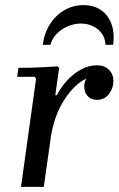

<svg xmlns="http://www.w3.org/2000/svg" viewBox="-20 -730 464 750"><path d="M62 0 121 -423 115 -430H47L52 -465Q91 -465 128 -466.5Q165 -468 205 -471L211 -465L196 -358H202Q217 -388 241 -414.5Q265 -441 295.5 -458Q326 -475 359 -475Q388 -475 405.5 -457.5Q423 -440 423 -414Q423 -385 405.5 -362.5Q388 -340 359 -340Q336 -340 322.5 -354.5Q309 -369 309 -393Q309 -407 317 -423Q273 -403 233 -343Q193 -283 179 -197L151 0ZM177 -555H147Q153 -601 175.5 -636Q198 -671 232 -690.5Q266 -710 306 -710Q367 -710 399 -667Q431 -624 422 -555H392Q391 -581 377.5 -599.5Q364 -618 342.5 -628Q321 -638 296 -638Q271 -638 246.5 -628Q222 -618 203 -599.5Q184 -581 177 -555Z"/></svg>

Font: Brygada 1918 Medium
Style: Italic
Weight: 500
Italic angle: -8°
Designer: Mateusz Machalski | Borys Kosmynka | Przemek Hoffer
Foundry: NIEPODLEGLA 2018
Version: Version 3.006